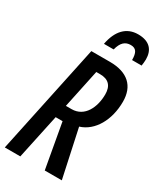

<svg xmlns="http://www.w3.org/2000/svg" viewBox="-230 -1005 907 1082"><g transform="rotate(30 223.0 -464.0)"><path d="M191 -785H254C267 -835 290 -855 326 -855C362 -855 374 -832 374 -785H436C438 -799 440 -813 440 -827C440 -887 408 -928 332 -928C256 -928 208 -876 191 -785ZM-1 0H100L162 -291H207L259 0H370L303 -311C391 -338 447 -436 447 -556C447 -657 387 -714 271 -714H150ZM180 -375 233 -626H258C312 -626 340 -598 340 -542C340 -459 302 -375 217 -375Z"/></g></svg>

Font: Noto Sans UI Condensed Medium
Style: Italic
Weight: 500
Width: 3
Italic angle: -12°
Designer: Monotype Design Team
Foundry: Monotype Imaging Inc.
Version: Version 1.901